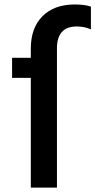

<svg xmlns="http://www.w3.org/2000/svg" viewBox="-20 -814 428 861"><path d="M34.2 -464.8V-554.7H118.2V-596.7Q118.2 -688.5 170.4 -741.2Q222.7 -793.9 315.4 -793.9Q361.3 -793.9 387.7 -784.2V-682.6Q357.4 -695.3 324.2 -695.3Q235.4 -695.3 235.4 -596.7V27.3H118.2V-464.8Z"/></svg>

Font: GenEi M Gothic v2 Medium
Style: Regular
Weight: 500
Version: Version 2.0